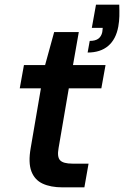

<svg xmlns="http://www.w3.org/2000/svg" viewBox="-20 -806 534 826"><path d="M249 0Q198 0 163.5 -16Q129 -32 115 -69Q101 -106 112 -169L156 -426H65L83 -526H174L213 -668H319L294 -526H434L416 -426H276L232 -169Q225 -131 238.5 -116.5Q252 -102 292 -102H361L343 0ZM357 -580 366 -630Q390 -630 403 -639.5Q416 -649 420 -668L422 -686H375L393 -786H493Q494 -758 493.5 -736.5Q493 -715 489 -692Q479 -637 445.5 -608.5Q412 -580 357 -580Z"/></svg>

Font: DM Sans 9pt SemiBold
Style: Italic
Weight: 600
Italic angle: -10°
Version: Version 4.004;gftools[0.9.30]